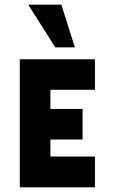

<svg xmlns="http://www.w3.org/2000/svg" viewBox="-20 -803 492 823"><path d="M65 0V-549H387V-418H196V-336H334V-205H196V-132H387V0ZM301 -600H217L101 -783H243Z"/></svg>

Font: PostBus
Style: Regular
Weight: 400
Designer: Peter Wiegel
Version: Version 1.001